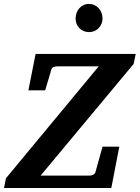

<svg xmlns="http://www.w3.org/2000/svg" viewBox="-41 -941 699 961"><path d="M627.9 -621.1 162.1 -62H408.2Q415.5 -62 424.6 -66.2Q433.6 -70.3 436 -77.1L472.2 -207H556.2L516.1 0H-21L-11.2 -48.8L453.1 -608.9H245.1Q237.3 -608.9 228.3 -605.7Q219.2 -602.5 216.8 -595.2L185.1 -488.8H101.1L137.2 -670.9H638.2ZM472.2 -848.1Q472.2 -834.5 467 -822Q461.9 -809.6 452.9 -800.3Q443.8 -791 431.6 -785.6Q419.4 -780.3 405.3 -780.3Q390.6 -780.3 378.2 -785.4Q365.7 -790.5 356.7 -799.6Q347.7 -808.6 342.5 -821Q337.4 -833.5 337.4 -848.1Q337.4 -863.3 342.3 -876.5Q347.2 -889.6 356 -899.7Q364.7 -909.7 377 -915.5Q389.2 -921.4 404.3 -921.4Q418.9 -921.4 431.4 -915.8Q443.8 -910.2 452.9 -900.1Q461.9 -890.1 467 -876.7Q472.2 -863.3 472.2 -848.1Z"/></svg>

Font: Charis SIL Afr
Style: Bold Italic
Weight: 700
Italic angle: -11°
Foundry: SIL International
Version: Version 5.000